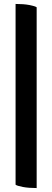

<svg xmlns="http://www.w3.org/2000/svg" viewBox="-20 -754 265 974"><path d="M166 200Q125 200 96 194.5Q67 189 59 183V-734Q100 -734 129 -728.5Q158 -723 166 -717Z"/></svg>

Font: Petrona ExtraBold
Style: Regular
Weight: 800
Designer: Ringo R. Seeber
Foundry: Ringo R. Seeber
Version: Version 2.001; ttfautohint (v1.8.3)